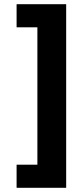

<svg xmlns="http://www.w3.org/2000/svg" viewBox="-20 -731 363 914"><path d="M59 53H158V-601H59V-711H295V163H59Z"/></svg>

Font: Noto Sans Syriac Eastern ExtraBold
Style: Regular
Weight: 800
Designer: Patrick Giasson and the Monotype Design Team
Foundry: Monotype Imaging Inc.
Version: Version 3.001